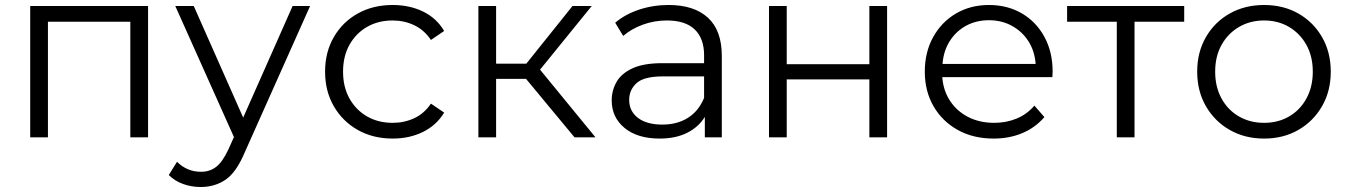

<svg xmlns="http://www.w3.org/2000/svg" viewBox="-20 -550 5401 769"><path d="M101 0V-526H573V0H502V-463H172V0Z M784 199Q747 199 713.5 187Q680 175 656 151L689 98Q729 138 785 138Q820 138 845.5 118.5Q871 99 894 50L917 -1L682 -526H756L954 -79L1152 -526H1222L959 63Q926 141 883 170Q840 199 784 199Z M1553 5Q1474 5 1413 -29.5Q1352 -64 1317 -124.5Q1282 -185 1282 -263Q1282 -341 1317 -401.5Q1352 -462 1413 -496Q1474 -530 1553 -530Q1620 -530 1674 -504Q1728 -478 1759 -426L1706 -390Q1679 -430 1639 -449Q1599 -468 1553 -468Q1495 -468 1450.5 -442.5Q1406 -417 1380 -371Q1354 -325 1354 -263Q1354 -201 1380 -155Q1406 -109 1450.5 -83.5Q1495 -58 1553 -58Q1599 -58 1639 -76.5Q1679 -95 1706 -135L1759 -99Q1728 -48 1674 -21.5Q1620 5 1553 5Z M2281 0 2087 -234H1967V0H1896V-526H1967V-295H2088L2273 -526H2350L2143 -271L2365 0Z M2803 0V-82Q2779 -42 2733 -18.5Q2687 5 2622 5Q2533 5 2481.5 -37.5Q2430 -80 2430 -148Q2430 -188 2449.5 -222Q2469 -256 2513.5 -276.5Q2558 -297 2633 -297H2800V-329Q2800 -396 2762.5 -432Q2725 -468 2651 -468Q2600 -468 2554 -451Q2508 -434 2476 -406L2444 -459Q2484 -493 2540 -511.5Q2596 -530 2658 -530Q2760 -530 2815.5 -479Q2871 -428 2871 -326V0ZM2800 -158V-244H2635Q2559 -244 2529.5 -217Q2500 -190 2500 -150Q2500 -105 2535 -78Q2570 -51 2633 -51Q2693 -51 2736 -78.5Q2779 -106 2800 -158Z M3060 0V-526H3131V-293H3462V-526H3533V0H3462V-232H3131V0Z M3960 5Q3878 5 3816 -29.5Q3754 -64 3719 -124.5Q3684 -185 3684 -263Q3684 -341 3717.5 -401.5Q3751 -462 3809 -496Q3867 -530 3941 -530Q4015 -530 4072.5 -496.5Q4130 -463 4163 -402.5Q4196 -342 4196 -263Q4196 -258 4195.5 -252.5Q4195 -247 4195 -241H3754Q3758 -187 3785.5 -145.5Q3813 -104 3858.5 -81Q3904 -58 3962 -58Q4010 -58 4051.5 -75Q4093 -92 4123 -127L4163 -81Q4127 -39 4075 -17Q4023 5 3960 5ZM3755 -294H4128Q4124 -346 4099 -385Q4074 -424 4033 -446.5Q3992 -469 3941 -469Q3890 -469 3849.5 -447Q3809 -425 3784 -385.5Q3759 -346 3755 -294Z M4453 0V-463H4254V-526H4723V-463H4524V0Z M5043 5Q4966 5 4905.5 -29.5Q4845 -64 4810 -124.5Q4775 -185 4775 -263Q4775 -341 4810 -401.5Q4845 -462 4905.5 -496Q4966 -530 5043 -530Q5120 -530 5180 -496Q5240 -462 5275 -401.5Q5310 -341 5310 -263Q5310 -185 5275 -124.5Q5240 -64 5180 -29.5Q5120 5 5043 5ZM5043 -58Q5099 -58 5143 -83.5Q5187 -109 5212.5 -155.5Q5238 -202 5238 -263Q5238 -324 5212.5 -370Q5187 -416 5143 -442Q5099 -468 5043 -468Q4987 -468 4942.5 -442Q4898 -416 4872.5 -370Q4847 -324 4847 -263Q4847 -202 4872.5 -155.5Q4898 -109 4942.5 -83.5Q4987 -58 5043 -58Z"/></svg>

Font: Montserrat
Style: Regular
Weight: 400
Designer: Julieta Ulanovsky
Foundry: Julieta Ulanovsky
Version: Version 9.000; ttfautohint (v1.8.4.7-5d5b)